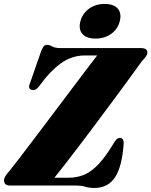

<svg xmlns="http://www.w3.org/2000/svg" viewBox="-30 -945 770 978"><path d="M350.5 0H21Q-9.5 0 -9.5 -26.5Q-9.5 -36.5 -2.5 -48Q4.5 -59.5 15.5 -71Q31 -90 64.2 -133.2Q97.5 -176.5 141 -234Q184.5 -291.5 232.2 -354.8Q280 -418 325.2 -478.2Q370.5 -538.5 407.2 -587Q444 -635.5 465 -662.5H401.5Q336 -662.5 280.2 -622.5Q224.5 -582.5 169.5 -506Q158 -491 148.5 -487.8Q139 -484.5 129 -488Q110 -495.5 124.5 -526L180.5 -687Q188.5 -705 194.2 -710.8Q200 -716.5 211.5 -716.5Q222 -716.5 236.2 -708.2Q250.5 -700 279.5 -700H688.5Q720.5 -700 720.5 -677.5Q720.5 -667.5 712.8 -656.8Q705 -646 693 -633.5Q667 -597.5 630.8 -547.8Q594.5 -498 552 -440.8Q509.5 -383.5 465.5 -324.5Q421.5 -265.5 380.2 -211Q339 -156.5 304.2 -112Q269.5 -67.5 247 -39.5H317.5Q360 -39.5 397 -54.2Q434 -69 470.8 -107.5Q507.5 -146 550.5 -217.5Q559 -231.5 565.2 -237Q571.5 -242.5 580 -242.5Q600.5 -242.5 600 -214.5Q592 -96.5 556 -42Q520 12.5 450.5 12.5Q424.5 12.5 405 6.2Q385.5 0 350.5 0ZM456.5 -748.5Q410.5 -748.5 389.8 -772.2Q369 -796 379.5 -836.5Q390 -876.5 423.5 -900.8Q457 -925 503 -925Q549 -925 569.8 -901Q590.5 -877 580 -836.5Q569.5 -796.5 536.2 -772.5Q503 -748.5 456.5 -748.5Z"/></svg>

Font: Fraunces 72pt S000 Black
Style: Italic
Weight: 900
Italic angle: -16°
Version: Version 1.000; ttfautohint (v1.8.3)